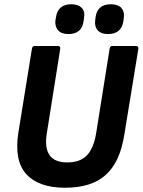

<svg xmlns="http://www.w3.org/2000/svg" viewBox="-20 -871 670 902"><path d="M286 11Q162 11 104 -52.5Q46 -116 66 -246L130 -642Q132 -655 143 -655H251Q265 -655 263 -642L200 -245Q189 -177 212.5 -142.5Q236 -108 296 -108Q358 -108 389.5 -142.5Q421 -177 432 -247L495 -642Q497 -655 508 -655H618Q631 -655 630 -642L564 -238Q544 -110 477 -49.5Q410 11 286 11ZM487 -711Q455 -711 439.5 -728Q424 -745 427 -773L429 -790Q437 -851 501 -851Q534 -851 549.5 -834.5Q565 -818 562 -790L560 -773Q551 -711 487 -711ZM302 -711Q269 -711 253.5 -728Q238 -745 240 -773L243 -790Q252 -851 315 -851Q347 -851 363.5 -834.5Q380 -818 375 -790L373 -773Q365 -711 302 -711Z"/></svg>

Font: Sofia Sans Semi Condensed ExtraBold
Style: Italic
Weight: 800
Italic angle: -9°
Version: Version 4.100